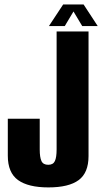

<svg xmlns="http://www.w3.org/2000/svg" viewBox="-20 -812 446 836"><path d="M190.5 4Q279.5 4 322.5 -27.8Q365.5 -59.5 365.5 -132.5V-675H226.5V-161.5Q226.5 -127 219 -110.8Q211.5 -94.5 190 -94.5Q168 -94.5 160.5 -110.8Q153 -127 153 -161V-295H14V-134Q14 -60 58.5 -28Q103 4 190.5 4ZM193 -698.5H262L300 -762L338 -698.5H405.5L344 -792.5H255Z"/></svg>

Font: Anybody ExtraCondensed
Style: Bold
Weight: 700
Width: 2
Version: Version 1.113;gftools[0.9.25]